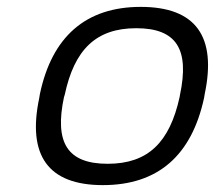

<svg xmlns="http://www.w3.org/2000/svg" viewBox="-20 -529 625 558"><path d="M96 -256 94 -244C59 -78 119 9 279 9C440 9 537 -78 573 -244L575 -256C610 -422 550 -509 389 -509C229 -509 131 -422 96 -256ZM166 -247 168 -253C196 -385 259 -447 376 -447C494 -447 531 -385 503 -253L502 -247C473 -115 410 -53 293 -53C175 -53 138 -115 166 -247Z"/></svg>

Font: LT Wave Text Light Italic
Style: Regular
Weight: 300
Designer: Daniel Lyons
Version: Version 2.5 (Glyphs App)